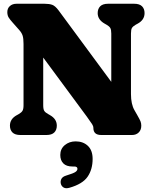

<svg xmlns="http://www.w3.org/2000/svg" viewBox="-20 -720 816 1024"><path d="M283 -50Q283 -27 269.5 -13.5Q256 0 227.5 0H89Q60 0 46.5 -13.5Q33 -27 33 -50Q33 -86 70 -106L80.5 -112Q94 -119.5 99.8 -128.8Q105.5 -138 105.5 -159V-485.5Q105.5 -515.5 100.5 -530.5Q95.5 -545.5 82.5 -560L48 -599Q34 -614.5 26.5 -626.2Q19 -638 19 -655.5Q19 -675.5 32.8 -687.8Q46.5 -700 68.5 -700H217Q243 -700 258.8 -694.2Q274.5 -688.5 292.5 -664.5L573.5 -283.5V-541Q573.5 -562 568 -571Q562.5 -580 548.5 -588L538 -594Q501 -615 501 -650Q501 -673 514.5 -686.5Q528 -700 556.5 -700H695.5Q724 -700 737.5 -686.5Q751 -673 751 -650Q751 -614 714.5 -594L703.5 -588Q689 -579.5 683.8 -571Q678.5 -562.5 678.5 -541V-218.5Q678.5 -164.5 697 -132.5L713.5 -103.5Q725.5 -82.5 729.5 -72.5Q733.5 -62.5 733.5 -49.5Q733.5 -27 719.8 -13.5Q706 0 684 0H520Q478 0 478 -37.5Q478 -47.5 471.2 -57.8Q464.5 -68 443.5 -97.5L210.5 -413V-159Q210.5 -137.5 216 -128.8Q221.5 -120 236 -112L246.5 -106Q283 -85.5 283 -50ZM366.5 168Q334 168 317.8 151.5Q301.5 135 301.5 106.5Q301.5 74 325.5 54Q349.5 34 383.5 34Q423.5 34 448.8 58Q474 82 474 127.5Q474 183.5 447.2 222.5Q420.5 261.5 350 281.5Q330.5 287 318.8 279.8Q307 272.5 304 258Q301.5 244.5 308 233.2Q314.5 222 332.5 216.5Q372 204.5 382.5 197Q393 189.5 393 180.5Q393 168 376 168Z"/></svg>

Font: Fraunces 72pt SuperSoft Black
Style: Regular
Weight: 900
Version: Version 1.000;[0bf87f6ff]